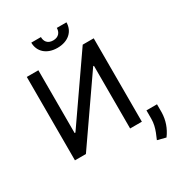

<svg xmlns="http://www.w3.org/2000/svg" viewBox="-254 -1094 1340 1450"><g transform="rotate(-30 415.5 -369.5)"><path d="M82.7 0H178.3L557.2 -546.5H563.9V0H666.2V-727.3H570.3L190.7 -179.7H183.6V-727.3H82.7ZM464.1 -934.7C464.1 -898.8 443.9 -866.5 394.2 -866.1C344.1 -866.5 325.3 -898.8 325.6 -934.7H241.5C241.5 -856.2 300.8 -801.1 394.2 -801.1C489 -801.1 547.9 -856.2 548.3 -934.7ZM739 -56.8V17C739 55.8 729.8 90.6 716.6 125C709.9 142 702.8 159.4 694.6 177.6L767.8 196.4C808.9 141.3 829.5 79.9 831 13.8V-56.8Z"/></g></svg>

Font: Inter 465
Style: Regular
Weight: 400
Designer: Rasmus Andersson
Foundry: rsms
Version: Version 3.019;Glyphs 3.1.2 (3151)